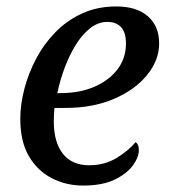

<svg xmlns="http://www.w3.org/2000/svg" viewBox="-20 -566 533 596"><path d="M238 10Q185 10 140.5 -13Q96 -36 69.5 -81.5Q43 -127 43 -197Q43 -241 55.5 -289.5Q68 -338 92 -383.5Q116 -429 152 -466Q188 -503 235.5 -524.5Q283 -546 341 -546Q404 -546 439 -515.5Q474 -485 474 -431Q474 -379 436.5 -333Q399 -287 333.5 -259Q268 -231 184 -231H149Q148 -220 147.5 -209.5Q147 -199 147 -189Q147 -125 175 -89Q203 -53 257 -53Q305 -53 342.5 -76Q380 -99 401 -125Q411 -118 411 -100Q411 -78 392.5 -52.5Q374 -27 336 -8.5Q298 10 238 10ZM168 -277Q227 -277 272.5 -296.5Q318 -316 344.5 -350.5Q371 -385 371 -431Q371 -465 356 -481.5Q341 -498 313 -498Q285 -498 260 -478.5Q235 -459 215 -426.5Q195 -394 180.5 -355Q166 -316 158 -277Z"/></svg>

Font: Noto Serif
Style: Italic
Weight: 400
Italic angle: -12°
Designer: Monotype Design Team
Foundry: Monotype Imaging Inc.
Version: Version 2.013